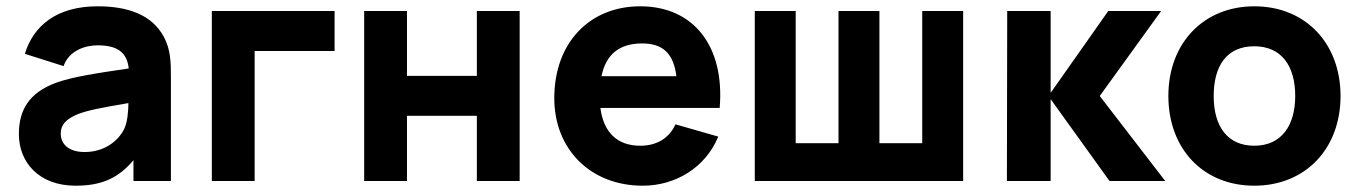

<svg xmlns="http://www.w3.org/2000/svg" viewBox="-20 -575 4319 610"><path d="M220 15C303 15 356 -9 404 -66V0H523V-330C523 -379 522 -417 501 -457C463 -529 385 -555 290 -555C160 -555 86 -493 59 -404L182 -365C199 -414 250 -431 290 -431C354 -431 383.5 -408 389 -357.5C287.5 -342.5 210 -331 158 -312C71 -280 40 -224 40 -149C40 -59 104 15 220 15ZM249 -92C202 -92 173 -114 173 -151C173 -178 189 -197 229 -213C260 -224.5 297 -232 388 -247.5C387.5 -221.5 385.5 -187.5 374 -164C363 -141 324 -92 249 -92Z M789 0V-413H1043V-540H653V0Z M1273 0V-207H1495V0H1631V-540H1495V-334H1273V-540H1137V0Z M2022 15C2126 15 2221 -42 2262 -141L2126 -180C2106 -136 2067 -112 2014 -112C1940.5 -112 1897.5 -155 1887.5 -232H2266.5C2283 -428 2184 -555 2014 -555C1854 -555 1741 -440 1741 -263C1741 -101 1856 15 2022 15ZM2020 -437C2085.5 -437 2119.5 -406 2129 -333H1891C1905 -401.5 1947 -437 2020 -437Z M3040 0V-540H2910V-120H2774V-540H2644V-120H2508V-540H2378V0Z M3318 0V-260L3505 0H3682L3474 -270L3669 -540H3501L3318 -280V-540H3180L3179 0Z M3965 15C4127 15 4239 -102 4239 -270C4239 -437 4128 -555 3965 -555C3805 -555 3692 -439 3692 -270C3692 -103 3802 15 3965 15ZM3965 -112C3880 -112 3836 -173 3836 -270C3836 -364 3876 -428 3965 -428C4051 -428 4095 -366 4095 -270C4095 -177 4052 -112 3965 -112Z"/></svg>

Font: Manrope ExtraBold
Style: Regular
Weight: 800
Designer: Mikhail Sharanda
Foundry: Mikhail Sharanda
Version: Version 4.505